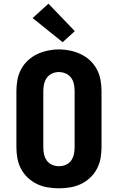

<svg xmlns="http://www.w3.org/2000/svg" viewBox="-20 -1014 640 1042"><path d="M300 8Q270 8 239.5 3Q209 -2 181.5 -15Q154 -28 131.5 -49Q109 -70 94.5 -97Q80 -124 74.5 -154.5Q69 -185 69 -215V-520Q69 -550 74.5 -580.5Q80 -611 94.5 -638Q109 -665 131.5 -686Q154 -707 181.5 -720Q209 -733 239.5 -739.5Q270 -746 300 -746Q330 -746 360.5 -739.5Q391 -733 418.5 -720Q446 -707 468.5 -686Q491 -665 505.5 -638Q520 -611 525.5 -580.5Q531 -550 531 -520V-215Q531 -185 525.5 -154.5Q520 -124 505.5 -97Q491 -70 468.5 -49Q446 -28 418.5 -15Q391 -2 360.5 3Q330 8 300 8ZM300 -112Q319 -112 337 -119.5Q355 -127 366 -142.5Q377 -158 381 -177Q385 -196 385 -215V-520Q385 -539 381 -558Q377 -577 365.5 -592.5Q354 -608 336 -615.5Q318 -623 299 -623Q280 -623 262.5 -615Q245 -607 234 -591.5Q223 -576 219 -557.5Q215 -539 215 -520V-215Q215 -196 219 -177Q223 -158 234 -142.5Q245 -127 263 -119.5Q281 -112 300 -112ZM320 -785 157 -916 243 -994 386 -845Z"/></svg>

Font: Iosevka Curly Heavy Extended
Style: Regular
Weight: 900
Width: 7
Monospace: yes
Designer: Belleve Invis
Foundry: Belleve Invis
Version: Version 11.1.0; ttfautohint (v1.8.3)